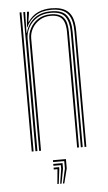

<svg xmlns="http://www.w3.org/2000/svg" viewBox="-54 -642 464 825"><g transform="rotate(-5 178.0 -229.0)"><path d="M289.8 0V-497.5Q289.8 -522.2 285.2 -541.2Q280.8 -560.2 270.4 -573.2Q260 -586.2 242.1 -592.9Q224.2 -599.5 197.5 -599.5Q157.5 -599.5 130.2 -581.5Q103 -563.5 89.8 -533.8H87.8L94 -600H102V-593.2L96 -556.5H98Q115.8 -582.8 141.4 -594.4Q167 -606 198.2 -606Q221.2 -606 238.1 -601.4Q255 -596.8 266.4 -587.9Q277.8 -579 284.6 -565.9Q291.5 -552.8 294.5 -535.6Q297.5 -518.5 297.5 -497.5V0ZM62 0V-600H70V0ZM94 0V-484.5Q94 -507.2 105.8 -529.2Q117.5 -551.2 139.9 -565.9Q162.2 -580.5 194 -580.5Q214.8 -580.5 228.6 -575Q242.5 -569.5 250.6 -558.9Q258.8 -548.2 262.2 -532.9Q265.8 -517.5 265.8 -497.5V0H257.8V-497.5Q257.8 -522.2 252 -539.2Q246.2 -556.2 232.4 -565.1Q218.5 -574 193.5 -574Q166.5 -574 145.9 -561.1Q125.2 -548.2 113.6 -527.8Q102 -507.2 102 -484.5V0ZM78 0V-600H86L84 -510.2H86Q95 -547 123.4 -570.1Q151.8 -593.2 195.8 -593.2Q245.8 -593.2 263.8 -568.5Q281.8 -543.8 281.8 -497.5V0H273.8V-497.5Q273.8 -540.8 257.1 -563.8Q240.5 -586.8 195 -586.8Q160.5 -586.8 136.2 -571.6Q112 -556.5 99.2 -533Q86.5 -509.5 86.5 -484.5V0ZM183.5 148.5 197.5 85V53H149.5V45H205.5V85L189.5 148.5ZM159.5 148.5 165.5 85H149.5V77H173.5V85L165.5 148.5ZM171.5 148.5 181.5 85V69H149.5V61H189.5V85L177.5 148.5Z"/></g></svg>

Font: Big Shoulders Inline Text Thin
Style: Regular
Weight: 100
Designer: Patric King
Foundry: XO Type Co
Version: Version 2.002